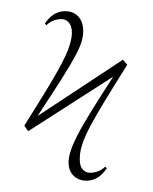

<svg xmlns="http://www.w3.org/2000/svg" viewBox="-51 -653 630 790"><g transform="rotate(-5 263.5 -258.5)"><path d="M283 93Q249 93 228 73Q207 53 207 20Q207 -1 217 -27.5Q227 -54 250.5 -92Q274 -130 316 -186.5Q358 -243 421 -324L53 -131L39 -155L91 -224Q160 -315 198.5 -372Q237 -429 252.5 -465.5Q268 -502 268 -528Q268 -551 256 -565Q244 -579 224 -579Q190 -579 166 -559L160 -566Q195 -610 239 -610Q274 -610 294.5 -589Q315 -568 315 -532Q315 -510 306.5 -485.5Q298 -461 275 -425.5Q252 -390 209 -333.5Q166 -277 97 -190L467 -390L483 -368L431 -299Q377 -227 342 -177.5Q307 -128 288 -94Q269 -60 261.5 -34.5Q254 -9 254 15Q254 36 266 49Q278 62 298 62Q332 62 356 42L362 49Q327 93 283 93Z"/></g></svg>

Font: Display Extralight
Style: Regular
Weight: 200
Designer: Latin by Veronika Burian and Jose Scaglione. Greek by Irene Vlachou. Cyrillic by Vera Evstafieva.
Foundry: TypeTogether
Version: Version 3.002